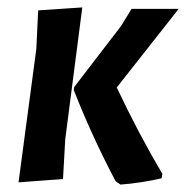

<svg xmlns="http://www.w3.org/2000/svg" viewBox="-20 -488 502 518"><path d="M30 4 78 -356 83 -460 202 -468 156 -112 150 -5ZM462 -464 295 -252Q353 -129 418 -19L416 -7Q359 6 305 10L292 1Q229 -118 179 -245L180 -253L306 -417L335 -464Z"/></svg>

Font: Alegreya Sans SC
Style: Bold Italic
Weight: 700
Italic angle: -7°
Designer: Juan Pablo del Peral
Foundry: Huerta Tipografica
Version: Version 2.007